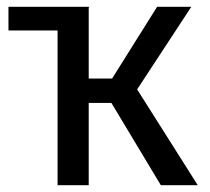

<svg xmlns="http://www.w3.org/2000/svg" viewBox="-20 -547 619 567"><path d="M564 0H455L309 -243H242V0H150V-457H5V-527H245L242 -525V-315H311L444 -527H545L385 -283Z"/></svg>

Font: Fira GO
Style: Regular
Weight: 400
Designer: Carrois Corporate
Foundry: Carrois Corporate GbR
Version: Version 0.300